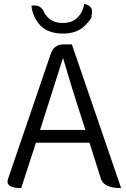

<svg xmlns="http://www.w3.org/2000/svg" viewBox="-20 -958 641 978"><path d="M222 -415 184 -296H415L377 -415Q349 -499 301 -663Q265 -548 222 -415ZM88 0Q5 0 21 -47L239 -685Q255 -732 305 -732H346L597 0Q509 0 494 -47L436 -231H163L88 0ZM187 -827Q147 -868 140 -929Q191 -938 208 -888L225 -868Q253 -841 300 -841Q347 -841 374 -868Q402 -895 409 -938Q460 -929 446 -878Q453 -868 412 -827Q372 -787 300 -787Q228 -787 187 -827Z"/></svg>

Font: Swei Half Moon CJK TC
Style: DemiLight
Weight: 350
Version: Version 2.125